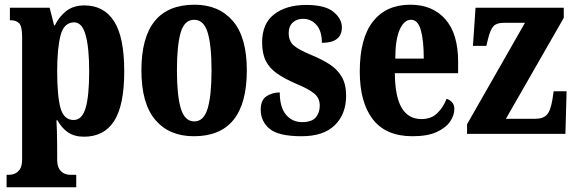

<svg xmlns="http://www.w3.org/2000/svg" viewBox="-20 -569 2442 816"><path d="M8 227V174H20Q29 174 41.5 169.5Q54 165 64 151Q74 137 74 109V-412Q74 -458 61 -470.5Q48 -483 26 -483H22V-536H191L210 -461H213Q231 -498 261.5 -522Q292 -546 339 -546Q421 -546 464.5 -479Q508 -412 508 -266Q508 -121 465 -54.5Q422 12 337 12Q296 12 269 -6.5Q242 -25 224 -58H220Q221 -35 222 -7Q223 21 223 53V109Q223 137 233 151Q243 165 255.5 169.5Q268 174 276 174H304V227ZM293 -59Q329 -59 344 -110.5Q359 -162 359 -266Q359 -366 344 -420Q329 -474 295 -474Q252 -474 237.5 -419Q223 -364 223 -267Q223 -162 237 -110.5Q251 -59 293 -59Z M804 10Q699 10 640 -59.5Q581 -129 581 -270Q581 -549 807 -549Q910 -549 969.5 -480Q1029 -411 1029 -270Q1029 10 804 10ZM806 -53Q846 -53 862.5 -108Q879 -163 879 -270Q879 -377 862.5 -431Q846 -485 805 -485Q764 -485 748 -431Q732 -377 732 -270Q732 -163 748.5 -108Q765 -53 806 -53Z M1262 10Q1164 10 1126 -21.5Q1088 -53 1088 -103Q1088 -143 1112 -159.5Q1136 -176 1169 -176Q1169 -113 1195.5 -81.5Q1222 -50 1264 -50Q1305 -50 1322 -70Q1339 -90 1339 -120Q1339 -152 1315.5 -171.5Q1292 -191 1241 -212Q1192 -233 1159 -255.5Q1126 -278 1110 -309.5Q1094 -341 1094 -389Q1094 -469 1145.5 -508.5Q1197 -548 1281 -548Q1362 -548 1397.5 -518.5Q1433 -489 1433 -453Q1433 -387 1348 -387Q1348 -437 1325 -463Q1302 -489 1268 -489Q1241 -489 1224 -473Q1207 -457 1207 -429Q1207 -395 1227.5 -376.5Q1248 -358 1306 -334Q1350 -316 1382.5 -294.5Q1415 -273 1433 -241.5Q1451 -210 1451 -162Q1451 -84 1403 -37Q1355 10 1262 10Z M1733 10Q1620 10 1564.5 -62Q1509 -134 1509 -265Q1509 -406 1565 -477.5Q1621 -549 1724 -549Q1818 -549 1872.5 -487.5Q1927 -426 1927 -307V-258H1658Q1659 -157 1687.5 -110Q1716 -63 1771 -63Q1813 -63 1838.5 -88Q1864 -113 1878 -149Q1892 -145 1901.5 -134Q1911 -123 1911 -106Q1911 -79 1893 -52.5Q1875 -26 1836 -8Q1797 10 1733 10ZM1781 -320Q1781 -397 1768.5 -441Q1756 -485 1727 -485Q1697 -485 1678.5 -442.5Q1660 -400 1660 -320Z M1965 0V-41L2211 -472H2120Q2091 -472 2077.5 -458Q2064 -444 2054 -403L2047 -374H1990L2001 -536H2376V-493L2130 -64H2253Q2288 -64 2304 -81Q2320 -98 2328 -147L2333 -181H2388L2383 0Z"/></svg>

Font: Noto Serif Myanmar ExtraCondensed ExtraBold
Style: Regular
Weight: 800
Width: 2
Designer: Ben Mitchell and the Monotype Design Team
Foundry: Monotype Imaging Inc.
Version: Version 2.106; ttfautohint (v1.8.4.7-5d5b)